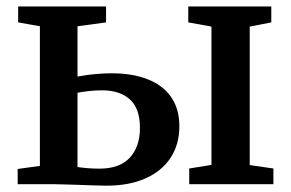

<svg xmlns="http://www.w3.org/2000/svg" viewBox="-20 -568 898 592"><path d="M563.5 0V-48.5L632 -59.5V-486L560.5 -499V-548H816.5V-499L750 -486V-59L823 -48.5V0ZM34.5 0V-47L103 -56.5V-487L36 -499V-548H307V-499L219 -487V-332Q232 -334.5 249 -336.8Q266 -339 285.5 -340.5Q305 -342 325 -342Q389.5 -342 436.2 -323.2Q483 -304.5 508 -268.2Q533 -232 533 -178.5Q533 -122.5 505.8 -81.2Q478.5 -40 428.2 -17.8Q378 4.5 308.5 4.5Q297 4.5 275.5 3.8Q254 3 229.8 2.2Q205.5 1.5 183.8 0.8Q162 0 149 0ZM286.5 -48Q349 -48 380.2 -81.8Q411.5 -115.5 411.5 -174Q411.5 -233.5 380.5 -261.5Q349.5 -289.5 294.5 -289.5Q274.5 -289.5 254 -287.2Q233.5 -285 219 -282V-53Q232 -51 249.8 -49.5Q267.5 -48 286.5 -48Z"/></svg>

Font: Merriweather 36pt SemiBold
Style: Regular
Weight: 600
Version: Version 2.100